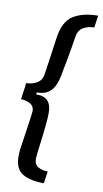

<svg xmlns="http://www.w3.org/2000/svg" viewBox="-98 -780 527 984"><g transform="rotate(10 165.0 -288.0)"><path d="M53 44Q53 35 55 11L69 -85Q84 -184 84 -195Q84 -220 64 -232Q44 -244 15 -245L27 -331Q58 -331 82.5 -345.5Q107 -360 112 -391L140 -587Q152 -673 201.5 -704Q251 -735 330 -735L321 -672Q288 -672 263 -657Q238 -642 233 -604Q228 -568 211 -474Q201 -426 197 -401Q187 -347 162 -320Q137 -293 88 -293L87 -283Q130 -283 148.5 -262Q167 -241 167 -200Q167 -156 152 -40Q143 27 143 42Q143 72 163.5 84Q184 96 214 96L205 159Q134 159 93.5 135Q53 111 53 44Z"/></g></svg>

Font: Archivo Narrow Medium
Style: Italic
Weight: 500
Italic angle: -8°
Designer: Hector Gatti
Foundry: Omnibus-Type
Version: Version 2.001